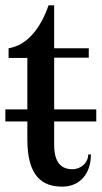

<svg xmlns="http://www.w3.org/2000/svg" viewBox="-22 -680 379 716"><path d="M210 16C275 16 317 -31 317 -104H307C307 -74 281 -49 248 -49C206 -49 180 -74 180 -140V-227H337V-272H180V-465H309V-500H180V-660H159C130 -576 80 -511 10 -500V-464H80V-272H-2V-227H80V-160C80 -23 135 16 210 16Z"/></svg>

Font: RL Madena
Style: Regular
Weight: 400
Designer: I Kadek Wantara Putra
Foundry: Roughlines ID
Version: Version 1.000;Glyphs 3.1.2 (3151)